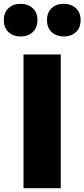

<svg xmlns="http://www.w3.org/2000/svg" viewBox="-65 -985 442 1005"><path d="M253 -700H58V0H253ZM-45 -880Q-45 -839 -20 -816.5Q5 -794 43 -794Q81 -794 106 -816.5Q131 -839 131 -880Q131 -920 106 -942.5Q81 -965 43 -965Q3 -965 -21 -942Q-45 -919 -45 -880ZM181 -880Q181 -839 206 -816.5Q231 -794 269 -794Q307 -794 332 -816.5Q357 -839 357 -880Q357 -920 332 -942.5Q307 -965 269 -965Q229 -965 205 -942Q181 -919 181 -880Z"/></svg>

Font: Geom Black
Style: Bold
Weight: 900
Version: Version 1.102